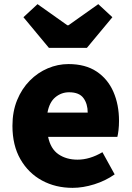

<svg xmlns="http://www.w3.org/2000/svg" viewBox="-20 -892 636 926"><path d="M330 14Q248 14 182.5 -21.5Q117 -57 78.5 -124Q40 -191 40 -285Q40 -354 62.5 -409Q85 -464 123.5 -503Q162 -542 210.5 -562.5Q259 -583 310 -583Q392 -583 446 -547Q500 -511 527 -449Q554 -387 554 -309Q554 -285 551.5 -264Q549 -243 546 -232H212Q224 -174 262 -148Q300 -122 354 -122Q413 -122 474 -158L533 -51Q489 -20 434.5 -3Q380 14 330 14ZM209 -349H403Q403 -391 382.5 -419Q362 -447 313 -447Q276 -447 247 -423Q218 -399 209 -349ZM216 -661 93 -809 161 -872 305 -770H310L454 -872L522 -809L399 -661Z"/></svg>

Font: Source Han Sans CN Heavy
Style: Regular
Weight: 900
Designer: Ryoko NISHIZUKA 西塚涼子 (kana, bopomofo & ideographs); Paul D. Hunt (Latin, Greek & Cyrillic); Sandoll Communications 산돌커뮤니
Foundry: Adobe
Version: Version 2.000;hotconv 1.0.107;makeotfexe 2.5.65593